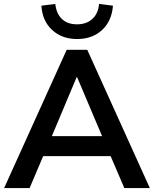

<svg xmlns="http://www.w3.org/2000/svg" viewBox="-20 -959 784 979"><path d="M1 0 320 -705H425L744 0H614L529 -198L583 -163H161L215 -198L131 0ZM371 -566 231 -233 205 -265H539L514 -233L373 -566ZM373 -760Q296 -760 246 -806Q196 -852 191 -930L262 -939Q267 -890 295.5 -862.5Q324 -835 373 -835Q421 -835 451 -862.5Q481 -890 485 -939L556 -930Q550 -852 500.5 -806Q451 -760 373 -760Z"/></svg>

Font: NunitoSans3
Style: Bold
Weight: 700
Designer: Vernon Adams
Foundry: Vernon Adams
Version: Version 3.101;gftools[0.9.27]